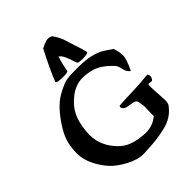

<svg xmlns="http://www.w3.org/2000/svg" viewBox="-279 -1168 1315 1315"><g transform="rotate(-45 379.0 -510.0)"><path d="M361.3 -772.5Q360.4 -761.7 316.4 -761.7Q250 -761.7 250 -774.4V-775.4Q279.3 -853.5 353.5 -997.1Q402.3 -1021.5 422.9 -1021.5Q440.4 -1021.5 457 -1011.7Q476.6 -983.4 486.3 -962.9Q496.1 -942.4 505.9 -909.2Q515.6 -876 520.5 -861.3Q539.1 -807.6 548.8 -769.5V-768.6Q548.8 -754.9 496.1 -754.9Q454.1 -754.9 448.2 -764.6Q446.3 -767.6 429.2 -818.8Q412.1 -870.1 388.7 -882.8Q371.1 -832 361.3 -772.5ZM686.5 -116.2Q661.1 -80.1 626 -57.1Q590.8 -34.2 541.5 -22.9Q492.2 -11.7 453.1 -7.3Q414.1 -2.9 349.6 0Q345.7 0 339.8 0.5Q334 1 331.1 1Q272.5 1 208 -33.2Q151.4 -63.5 116.2 -96.7Q81.1 -129.9 49.8 -183.6Q7.8 -257.8 7.8 -323.2Q7.8 -340.8 8.8 -349.6Q12.7 -417 33.7 -465.3Q54.7 -513.7 99.6 -575.2Q139.6 -628.9 177.7 -660.2Q215.8 -691.4 275.4 -716.8Q290 -723.6 303.2 -727.5Q316.4 -731.4 333.5 -733.4Q350.6 -735.4 357.9 -735.8Q365.2 -736.3 389.2 -736.3Q413.1 -736.3 419.9 -736.3H438.5Q502.9 -736.3 549.8 -725.1Q596.7 -713.9 620.6 -700.2Q644.5 -686.5 692.4 -653.3Q707 -608.4 707 -578.1Q707 -541 668.9 -462.9Q644.5 -479.5 637.7 -514.2Q630.9 -548.8 618.2 -562.5Q575.2 -608.4 537.1 -630.9Q499 -653.3 444.3 -661.1Q422.9 -664.1 401.4 -664.1Q335 -664.1 277.3 -619.1Q220.7 -575.2 194.8 -522.9Q168.9 -470.7 161.1 -394.5Q159.2 -379.9 159.2 -351.6Q159.2 -261.7 219.7 -186.5Q254.9 -142.6 294.9 -122.6Q335 -102.5 394.5 -94.7Q427.7 -90.8 442.4 -90.8Q511.7 -90.8 561.5 -133.8Q561.5 -159.2 562 -181.6Q562.5 -204.1 563 -214.8Q563.5 -225.6 563.5 -230.5Q563.5 -231.4 555.7 -275.4Q551.8 -293.9 530.3 -298.3Q508.8 -302.7 483.4 -306.2Q458 -309.6 447.3 -325.2Q437.5 -339.8 447.3 -349.6Q482.4 -352.5 567.4 -355Q652.3 -357.4 730.5 -366.2Q739.3 -357.4 739.3 -344.7Q739.3 -330.1 727.5 -316.4Q723.6 -312.5 716.8 -312.5Q712.9 -312.5 706.1 -314Q699.2 -315.4 696.3 -315.4Q689.5 -315.4 688.5 -308.6Q687.5 -300.8 687.5 -285.2Q687.5 -261.7 690.9 -218.3Q694.3 -174.8 694.3 -159.2Q694.3 -127.9 686.5 -116.2Z"/></g></svg>

Font: LPEducational
Style: Medium
Weight: 500
Designer: Based on Essays1743, by John Stracke, which says:

Based on the typeface in a 1743 English translation of the essays of 
Version: Version 001.204